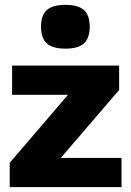

<svg xmlns="http://www.w3.org/2000/svg" viewBox="-20 -770 540 790"><path d="M230 -120.1H480V0H20V-100.1L259.8 -379.9H29.8V-500H470.2V-399.9ZM172.9 -728.8Q196.8 -750 249 -750Q301.3 -750 325.2 -728.8Q349.1 -707.5 349.1 -660.2Q349.1 -612.8 325.2 -591.3Q301.3 -569.8 249 -569.8Q196.8 -569.8 172.9 -591.3Q148.9 -612.8 148.9 -660.2Q148.9 -707.5 172.9 -728.8Z"/></svg>

Font: Fivo Sans Heavy
Style: Regular
Weight: 900
Designer: Alexander Slobzheninov
Foundry: Alexander Slobzheninov
Version: 1.0